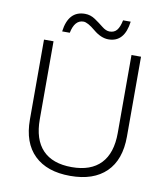

<svg xmlns="http://www.w3.org/2000/svg" viewBox="-91 -905 869 992"><g transform="rotate(10 343.5 -409.5)"><path d="M514 -829Q500 -719 416 -719Q377 -719 336.5 -753Q296 -787 274 -787Q228 -787 214 -718H174Q188 -828 275 -828Q304 -828 329 -811Q354 -794 375 -777Q396 -760 415 -760Q440 -760 453.5 -777Q467 -794 474 -829ZM598 -660V-241Q598 -119 532 -54.5Q466 10 344 10Q222 10 155.5 -54.5Q89 -119 89 -241V-660H139V-251Q139 -145 191 -90.5Q243 -36 344 -36Q444 -36 496 -90.5Q548 -145 548 -251V-660Z"/></g></svg>

Font: Elaine Sans Light
Style: Regular
Weight: 300
Designer: Wei Huang
Foundry: Wei Huang
Version: Version 2.001;December 24, 2019;FontCreator 12.0.0.2547 64-b